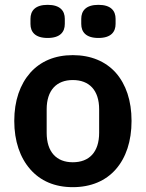

<svg xmlns="http://www.w3.org/2000/svg" viewBox="-20 -762 603 794"><path d="M281 12C206 12 147 -14 105 -62C63 -110 39 -178 39 -262C39 -346 63 -413 105 -461C147 -508 206 -534 281 -534C356 -534 417 -508 459 -461C501 -413 524 -346 524 -262C524 -178 501 -110 459 -62C417 -14 356 12 281 12ZM281 -91C349 -91 390 -133 390 -213V-310C390 -389 349 -431 281 -431C214 -431 173 -389 173 -310V-213C173 -133 214 -91 281 -91ZM177 -605C125 -605 106 -630 106 -663V-684C106 -717 125 -742 177 -742C229 -742 248 -717 248 -684V-663C248 -630 229 -605 177 -605ZM387 -605C335 -605 316 -630 316 -663V-684C316 -717 335 -742 387 -742C439 -742 458 -717 458 -684V-663C458 -630 439 -605 387 -605Z"/></svg>

Font: Plexus Sans SemiBold
Style: Regular
Weight: 600
Version: Version 2.001;PS 002.001;hotconv 1.0.70;makeotf.lib2.5.58329